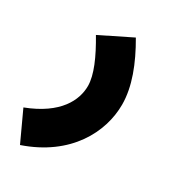

<svg xmlns="http://www.w3.org/2000/svg" viewBox="-193 -505 740 824"><g transform="rotate(30 176.5 -93.0)"><path d="M36 231C247 159 329 -2 329 -138C329 -226 292 -321 236 -417L82 -341C130 -260 162 -188 162 -134C162 -64 120 26 -32 84Z"/></g></svg>

Font: Noto Sans Arabic UI Cn Bk
Style: Regular
Weight: 900
Width: 3
Designer: Monotype Design Team, Nadine Chahine and Nizar Qandah
Foundry: Monotype Imaging Inc.
Version: Version 2.010